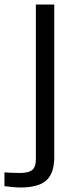

<svg xmlns="http://www.w3.org/2000/svg" viewBox="-102 -620 315 846"><path d="M-11.7 206.1Q-26.3 206.1 -46.8 204.3Q-67.2 202.6 -82.4 200.4V139.6Q-69.1 140.6 -50.6 141.3Q-32.1 142.1 -13 142.1Q24.4 142.1 40.2 128.7Q56 115.3 56 83.3V-600H137.1V75.8Q136.2 145 101.3 175.6Q66.5 206.1 -11.7 206.1Z"/></svg>

Font: Big Shoulders Stencil Text Thin
Style: Regular
Weight: 100
Designer: Patric King
Foundry: XO Type Co
Version: Version 2.001